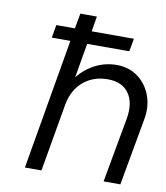

<svg xmlns="http://www.w3.org/2000/svg" viewBox="-80 -767 723 834"><g transform="rotate(10 282.0 -350.0)"><path d="M485 -287Q497 -357 467.5 -398.5Q438 -440 375 -440Q312 -440 268.5 -404Q225 -368 212 -305L159 0H86L185 -576H103L113 -633H195L207 -700H280L269 -633H455L445 -576H259L233 -424Q265 -464 309 -486Q353 -508 402 -508Q456 -508 495.5 -479Q535 -450 553 -401.5Q571 -353 560 -295L507 0H433Z"/></g></svg>

Font: Overused Grotesk
Style: Italic
Weight: 400
Italic angle: -10°
Version: Version 0.003